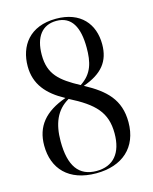

<svg xmlns="http://www.w3.org/2000/svg" viewBox="-111 -798 701 882"><g transform="rotate(-15 239.0 -357.0)"><path d="M237 10C361 10 440 -59 440 -179C440 -287 381 -341 285 -393C376 -425 416 -475 416 -556C416 -652 358 -724 241 -724C114 -724 59 -642 59 -546C59 -461 107 -405 189 -361C86 -325 38 -265 38 -175C38 -65 106 10 237 10ZM272 -400C182 -449 135 -487 135 -580C135 -665 172 -714 240 -714C312 -714 343 -657 343 -559C343 -491 331 -438 272 -400ZM241 0C157 0 116 -57 116 -174C116 -257 140 -318 202 -353C316 -295 365 -246 365 -146C365 -52 321 0 241 0Z"/></g></svg>

Font: Noto Serif Display Condensed
Style: Regular
Weight: 400
Width: 3
Designer: Monotype Design Team
Foundry: Monotype Imaging Inc.
Version: Version 2.009